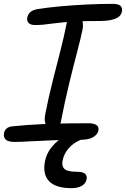

<svg xmlns="http://www.w3.org/2000/svg" viewBox="-31 -726 654 997"><path d="M151 -596Q128 -596 117.5 -607Q107 -618 111 -636Q113 -650 126 -662.5Q139 -675 166 -679Q216 -687 281 -693Q346 -699 417 -702.5Q488 -706 553 -706Q585 -706 595.5 -695Q606 -684 602 -666Q597 -640 567 -628.5Q537 -617 488 -617Q423 -617 376.5 -615Q330 -613 297 -610Q264 -607 239.5 -603.5Q215 -600 194.5 -598Q174 -596 151 -596ZM245 -56Q219 -56 208 -77Q197 -98 204 -133Q221 -220 242 -303Q263 -386 282.5 -462Q302 -538 314 -600Q319 -624 329 -636.5Q339 -649 357 -649Q380 -649 392 -627.5Q404 -606 398 -575Q389 -530 370 -458Q351 -386 328.5 -293.5Q306 -201 285 -93Q277 -56 245 -56ZM46 11Q11 11 -1.5 -1.5Q-14 -14 -10 -34Q-8 -48 2.5 -58Q13 -68 33 -70Q70 -74 106.5 -76.5Q143 -79 180.5 -81Q218 -83 257.5 -84Q297 -85 338.5 -85.5Q380 -86 425 -86Q450 -86 462.5 -80.5Q475 -75 478.5 -67Q482 -59 480 -48Q476 -28 453 -14Q430 0 386 0Q309 0 242 2.5Q175 5 124.5 8Q74 11 46 11ZM341 251Q257 251 223 214Q189 177 203 109Q211 69 240 34.5Q269 0 310 -21Q351 -42 395 -42Q405 -42 410.5 -37Q416 -32 415 -23Q413 -16 408 -11Q403 -6 386 1Q348 17 324 46Q300 75 294 108Q288 136 303.5 151Q319 166 368 166Q400 166 411 176.5Q422 187 419 204Q414 228 393 239.5Q372 251 341 251Z"/></svg>

Font: Shantell Sans
Style: Italic
Weight: 400
Italic angle: -11°
Designer: Stephen Nixon, Anya Danilova, Shantell Martin
Foundry: Arrow Type
Version: Version 1.011;[c5ecc13dd]